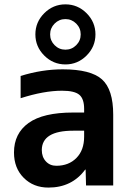

<svg xmlns="http://www.w3.org/2000/svg" viewBox="-20 -847 601 877"><path d="M266.6 -530.3Q394.5 -530.3 445.8 -484.4Q497.1 -438.5 497.1 -323.2V0H373L371.1 -72.3H369.1Q308.6 9.8 201.2 9.8Q132.8 9.8 88.4 -34.7Q43.9 -79.1 43.9 -150.4Q43.9 -237.3 110.4 -285.2Q176.8 -333 314.5 -333H364.3V-349.6Q364.3 -395.5 342.3 -414.1Q320.3 -432.6 263.7 -432.6Q180.7 -432.6 74.2 -398.4V-500Q170.9 -530.3 266.6 -530.3ZM364.3 -250H314.5Q171.9 -250 170.9 -162.1Q170.9 -129.9 189.5 -109.9Q208 -89.8 237.3 -89.8Q293.9 -89.8 329.1 -125.5Q364.3 -161.1 364.3 -222.7ZM375.5 -786.6Q416 -746.1 416 -689.9Q416 -633.8 375.5 -593.3Q335 -552.7 278.8 -552.7Q222.7 -552.7 182.1 -593.3Q141.6 -633.8 141.6 -689.9Q141.6 -746.1 182.1 -786.6Q222.7 -827.1 278.8 -827.1Q335 -827.1 375.5 -786.6ZM328.1 -640.6Q348.6 -661.1 348.6 -689.9Q348.6 -718.8 328.1 -739.3Q307.6 -759.8 278.8 -759.8Q250 -759.8 229.5 -739.3Q209 -718.8 209 -689.9Q209 -661.1 229.5 -640.6Q250 -620.1 278.8 -620.1Q307.6 -620.1 328.1 -640.6Z"/></svg>

Font: Mgen+ 1c bold
Style: Bold
Weight: 700
Designer: [Source Han Sans]
Ryoko NISHIZUKA  (kana & ideographs); Paul D. Hunt (Latin, Greek & Cyrillic); Wenlong ZHANG  (bopomofo
Version: Version 1.059.20150602